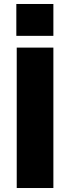

<svg xmlns="http://www.w3.org/2000/svg" viewBox="-20 -944 352 964"><path d="M64 0V-705H248V0ZM62 -924H248V-764H62Z"/></svg>

Font: wassup Sans
Style: Black
Weight: 900
Version: Version 2.001